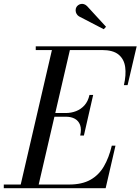

<svg xmlns="http://www.w3.org/2000/svg" viewBox="-65 -995 742 1015"><path d="M40 0 214 -750H309L135 0ZM-45 0V-19.5H300Q368.5 -19.5 413 -44.5Q457.5 -69.5 484.2 -115.5Q511 -161.5 526 -225H545.5L493.5 0ZM359 -278.5Q366.5 -312 358.5 -334Q350.5 -356 331 -367Q311.5 -378 283 -378H212V-397.5H283Q311.5 -397.5 337.2 -407.5Q363 -417.5 381.8 -438.5Q400.5 -459.5 408 -493H427.5L378.5 -278.5ZM590 -545Q602.5 -598.5 596.8 -640.5Q591 -682.5 561.8 -706.5Q532.5 -730.5 474 -730.5H124V-750H657.5L609.5 -545ZM483.5 -840.5 352.5 -908.5Q344.5 -913.5 339.8 -921.8Q335 -930 334.8 -939.8Q334.5 -949.5 339 -957.5Q342.5 -963.5 348.8 -968Q355 -972.5 362.8 -974Q370.5 -975.5 378.8 -973Q387 -970.5 395 -963L495.5 -853.5Z"/></svg>

Font: Bodoni Moda SC 11pt
Style: Italic
Weight: 400
Italic angle: -13°
Version: Version 2.005